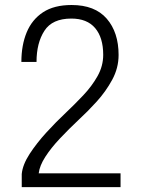

<svg xmlns="http://www.w3.org/2000/svg" viewBox="-20 -766 592 786"><path d="M69 0V-53.5Q72.5 -91.5 101.2 -135.8Q130 -180 170.2 -224Q210.5 -268 249 -304Q285 -338 320.5 -375.5Q356 -413 379.2 -454.2Q402.5 -495.5 402.5 -541.5Q402.5 -612 369.5 -651Q336.5 -690 272 -690Q194 -690 161.8 -640Q129.5 -590 129.5 -512.5H67.5Q67.5 -581 89.2 -633.5Q111 -686 156.2 -715.8Q201.5 -745.5 273 -745.5Q368.5 -745.5 417 -689.5Q465.5 -633.5 465.5 -541Q465.5 -487.5 439.2 -439.2Q413 -391 375.5 -349.8Q338 -308.5 303 -276.5Q262 -238 225.5 -199.2Q189 -160.5 165.5 -124Q142 -87.5 138.5 -56.5H473.5V0Z"/></svg>

Font: Epilogue Light
Style: Regular
Weight: 300
Designer: Tyler Finck
Foundry: Etcetera Type Co
Version: Version 2.111; ttfautohint (v1.8.3)